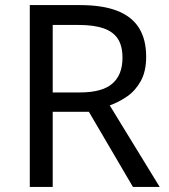

<svg xmlns="http://www.w3.org/2000/svg" viewBox="-20 -734 662 754"><path d="M294 -714Q383 -714 440.5 -691.5Q498 -669 526 -624Q554 -579 554 -511Q554 -454 533 -416Q512 -378 479.5 -355.5Q447 -333 411 -320L607 0H502L329 -295H187V0H97V-714ZM289 -636H187V-371H294Q381 -371 421 -405.5Q461 -440 461 -507Q461 -554 442.5 -582Q424 -610 386 -623Q348 -636 289 -636Z"/></svg>

Font: hexlsinhala05
Style: Book
Weight: 400
Designer: Jelle Bosma - Monotype Design Team
Foundry: Monotype Imaging Inc.
Version: Version 2.003